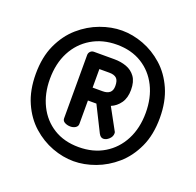

<svg xmlns="http://www.w3.org/2000/svg" viewBox="-116 -807 913 895"><g transform="rotate(20 340.0 -360.0)"><path d="M337 -35Q284 -35 230.5 -55Q177 -75 132 -115Q87 -155 60 -216Q33 -277 33 -358Q33 -442 61.5 -503.5Q90 -565 136 -605Q182 -645 236.5 -665Q291 -685 343 -685Q396 -685 449.5 -665Q503 -645 548 -605Q593 -565 620 -504Q647 -443 647 -362Q647 -278 618.5 -216.5Q590 -155 544 -115Q498 -75 443.5 -55Q389 -35 337 -35ZM337 -105Q409 -105 463 -137.5Q517 -170 547 -228Q577 -286 577 -362Q577 -436 548.5 -493Q520 -550 467.5 -582.5Q415 -615 343 -615Q272 -615 217.5 -582.5Q163 -550 133 -492.5Q103 -435 103 -358Q103 -285 131.5 -227.5Q160 -170 212.5 -137.5Q265 -105 337 -105ZM432 -181Q425 -181 419.5 -185Q414 -189 409 -198L346 -324H304V-208Q304 -196 293.5 -189Q283 -182 268 -182Q253 -182 240.5 -188.5Q228 -195 228 -208V-522Q228 -532 235 -539.5Q242 -547 253 -547H354Q387 -547 414.5 -537Q442 -527 459 -503.5Q476 -480 476 -439Q476 -399 458 -373.5Q440 -348 413 -337L472 -229Q473 -227 473 -222Q473 -206 459.5 -193.5Q446 -181 432 -181ZM304 -388H354Q377 -388 389 -398.5Q401 -409 401 -431Q401 -459 389 -469.5Q377 -480 354 -480H304Z"/></g></svg>

Font: Dosis ExtraLight ExtraBold
Style: Regular
Weight: 800
Version: Version 3.001; ttfautohint (v1.8.2)